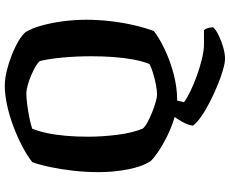

<svg xmlns="http://www.w3.org/2000/svg" viewBox="-99 -661 960 802"><g transform="rotate(-90 381.0 -260.0)"><path d="M537 200Q520 200 490.2 191.5Q460.5 183 424.8 168.2Q389 153.5 355 136Q321 118.5 294.5 100Q268 81.5 257 65.5Q260 45 273 21.5Q286 -2 299.5 -19L366 -15.5L355 28.5Q371.5 41 401.5 55.5Q431.5 70 467 82.8Q502.5 95.5 537 103.8Q571.5 112 597 112H655.5Q661 116.5 664.5 127.2Q668 138 668 150.5Q657 162.5 633 174Q609 185.5 582.8 192.8Q556.5 200 537 200ZM363 0Q326 0 285.8 -12.8Q245.5 -25.5 209.2 -43.8Q173 -62 146.2 -80.5Q119.5 -99 109.5 -110.5Q86.5 -145 74.8 -204Q63 -263 63 -328Q63 -382 69 -434.5Q75 -487 84.5 -531.8Q94 -576.5 105 -605.5Q132.5 -627 171.2 -647.2Q210 -667.5 254.5 -684.2Q299 -701 343 -710.5Q387 -720 424.5 -720Q452 -720 485.2 -712Q518.5 -704 551.5 -691Q584.5 -678 610.2 -662.8Q636 -647.5 648.5 -632.5Q665 -604.5 676.2 -562.8Q687.5 -521 693.5 -473.8Q699.5 -426.5 699.5 -380.5Q699.5 -329 693.5 -278Q687.5 -227 677 -181.2Q666.5 -135.5 652.5 -97.5Q625.5 -76 578 -53Q530.5 -30 474.2 -15Q418 0 363 0ZM386.5 -84Q403.5 -84 428.8 -88.8Q454 -93.5 478.2 -101.2Q502.5 -109 514.5 -115.5Q526 -143.5 533.2 -182.2Q540.5 -221 543.8 -266.2Q547 -311.5 547 -357.5Q547 -422.5 541.5 -480Q536 -537.5 527 -573.5Q520.5 -582 503.8 -591.8Q487 -601.5 466.2 -610.2Q445.5 -619 425.5 -624.5Q405.5 -630 392 -630Q374.5 -630 346.8 -626.5Q319 -623 291.2 -617.5Q263.5 -612 244.5 -605.5Q234 -580 226.2 -544Q218.5 -508 214.8 -464.8Q211 -421.5 211 -374.5Q211 -310.5 219.2 -247.5Q227.5 -184.5 245 -143.5Q252 -134.5 270.8 -124.2Q289.5 -114 312.2 -104.8Q335 -95.5 355.8 -89.8Q376.5 -84 386.5 -84Z"/></g></svg>

Font: Texturina Medium
Style: Regular
Weight: 500
Designer: Guillermo Torres Carreño
Foundry: Omnibus-Type
Version: Version 1.003